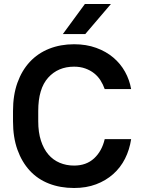

<svg xmlns="http://www.w3.org/2000/svg" viewBox="-20 -930 710 959"><path d="M350 9Q281 9 224.5 -13Q168 -35 128.5 -78Q89 -121 67 -182.5Q45 -244 45 -324V-376Q45 -455 67 -516.5Q89 -578 129 -621Q169 -664 225.5 -686.5Q282 -709 350 -709Q411 -709 460.5 -691Q510 -673 546 -642.5Q582 -612 604.5 -571.5Q627 -531 635 -485H503Q495 -508 482 -528.5Q469 -549 450 -564Q431 -579 406 -588Q381 -597 350 -597Q270 -597 220.5 -542Q171 -487 171 -376V-324Q171 -269 184.5 -227.5Q198 -186 221.5 -158.5Q245 -131 278 -117Q311 -103 350 -103Q411 -103 450 -139Q489 -175 503 -235H635Q627 -182 604.5 -137.5Q582 -93 545.5 -60.5Q509 -28 460 -9.5Q411 9 350 9ZM404 -910H534L406 -760H294Z"/></svg>

Font: PT Root UI Web Bold
Style: Regular
Weight: 700
Designer: Vitaly Kuzmin
Foundry: ParaType Ltd.
Version: Version 1.000W